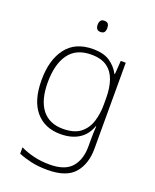

<svg xmlns="http://www.w3.org/2000/svg" viewBox="-173 -821 935 1159"><g transform="rotate(20 295.0 -242.0)"><path d="M287 -540Q356 -540 396 -513Q436 -486 459 -443H462L468 -530H500V22Q500 121 448.5 180.5Q397 240 276 240Q216 240 170.5 229.5Q125 219 89 204V163Q125 181 173 193Q221 205 277 205Q376 205 418.5 155.5Q461 106 461 23V-15Q461 -40 461.5 -61.5Q462 -83 464 -108H461Q441 -50 393.5 -20Q346 10 276 10Q174 10 116 -58.5Q58 -127 58 -258Q58 -388 116 -464Q174 -540 287 -540ZM289 -505Q192 -505 145 -439.5Q98 -374 98 -258Q98 -144 144.5 -84.5Q191 -25 279 -25Q352 -25 391.5 -56.5Q431 -88 446.5 -138.5Q462 -189 462 -246V-289Q462 -353 445.5 -401.5Q429 -450 391.5 -477.5Q354 -505 289 -505ZM292 -724Q311 -724 317.5 -714Q324 -704 324 -688Q324 -672 317.5 -662Q311 -652 292 -652Q276 -652 269 -662Q262 -672 262 -688Q262 -704 269 -714Q276 -724 292 -724Z"/></g></svg>

Font: Noto Sans ExtraLight
Style: Regular
Weight: 200
Designer: Monotype Design Team
Foundry: Monotype Imaging Inc.
Version: Version 2.007